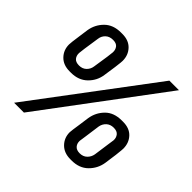

<svg xmlns="http://www.w3.org/2000/svg" viewBox="-166 -868 1050 1050"><g transform="rotate(45 359.0 -342.5)"><path d="M68 0 583 -686H657L144 0ZM161 -336Q112 -336 83.5 -365.5Q55 -395 55 -438Q55 -444 57 -462Q59 -480 63 -506.5Q67 -533 71 -564Q79 -614 114.5 -649.5Q150 -685 210 -685H221Q270 -685 298 -655.5Q326 -626 326 -582Q326 -579 325 -567Q324 -555 320.5 -529Q317 -503 310 -457Q303 -407 266.5 -371.5Q230 -336 172 -336ZM175 -395Q201 -395 217.5 -411Q234 -427 237 -450Q246 -508 250.5 -539Q255 -570 255 -577Q256 -597 245 -611.5Q234 -626 208 -626Q181 -626 164.5 -610.5Q148 -595 145 -572Q136 -514 131.5 -481.5Q127 -449 127 -444Q126 -423 137.5 -409Q149 -395 175 -395ZM504 1Q455 1 426 -28.5Q397 -58 397 -101Q397 -107 399.5 -125Q402 -143 406 -169.5Q410 -196 414 -227Q422 -277 457 -312.5Q492 -348 553 -348H563Q613 -348 640.5 -318.5Q668 -289 668 -245Q668 -242 667 -230Q666 -218 663 -192Q660 -166 653 -120Q645 -70 609 -34.5Q573 1 514 1ZM517 -58Q543 -58 559.5 -74Q576 -90 580 -113Q588 -171 592.5 -202Q597 -233 598 -240Q599 -260 587.5 -274.5Q576 -289 550 -289Q524 -289 507.5 -273.5Q491 -258 487 -235Q479 -177 474.5 -144.5Q470 -112 469 -107Q468 -86 480 -72Q492 -58 517 -58Z"/></g></svg>

Font: Chivo Medium Medium
Style: Italic
Weight: 500
Italic angle: -8.05°
Version: Version 2.002